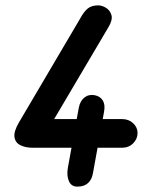

<svg xmlns="http://www.w3.org/2000/svg" viewBox="-20 -696 594 716"><path d="M102 -145Q75 -145 56 -154.5Q37 -164 34 -185Q31 -206 51 -240L279 -627Q293 -653 307.5 -664.5Q322 -676 346 -676Q360 -676 375 -667Q390 -658 395.5 -640Q401 -622 384 -594L182 -252H435Q460 -252 476.5 -236.5Q493 -221 493 -200Q493 -178 476.5 -161.5Q460 -145 435 -145ZM268 0Q246 0 237 -20.5Q228 -41 233 -70L274 -295Q279 -320 295 -332.5Q311 -345 333 -341Q354 -337 363.5 -321Q373 -305 368 -279L327 -52Q323 -27 308.5 -13.5Q294 0 268 0Z"/></svg>

Font: Edu VIC WA NT Beginner
Style: Bold
Weight: 700
Designer: Tina and Corey Anderson
Foundry: Google for Education
Version: Version 1.003